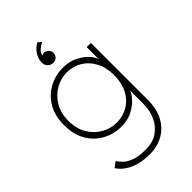

<svg xmlns="http://www.w3.org/2000/svg" viewBox="-247 -697 1003 1003"><g transform="rotate(-45 254.5 -195.0)"><path d="M241 219Q188 219 151.2 207Q114.5 195 91.5 176.8Q68.5 158.5 57 140L87 117.5Q95 130 110.8 146.2Q126.5 162.5 157.2 174.5Q188 186.5 241 186.5Q294 186.5 329.5 161.8Q365 137 383 96.5Q401 56 401 9V-7H432V12Q432 79 406.2 125.2Q380.5 171.5 337.2 195.2Q294 219 241 219ZM401 0V-91Q398 -77 377.8 -52.2Q357.5 -27.5 321.5 -7.8Q285.5 12 236 12Q181.5 12 134.2 -13Q87 -38 58 -86.5Q29 -135 29 -205Q29 -275 58 -323.5Q87 -372 134.2 -397.2Q181.5 -422.5 236 -422.5Q285.5 -422.5 321.8 -403.2Q358 -384 378.8 -359.5Q399.5 -335 401 -319V-410.5H432V0ZM61 -205Q61 -147 86 -105.5Q111 -64 150.5 -42Q190 -20 233 -20Q280.5 -20 318 -42.5Q355.5 -65 377.2 -106.5Q399 -148 399 -205Q399 -262 377.2 -303.5Q355.5 -345 318 -367.8Q280.5 -390.5 233 -390.5Q190 -390.5 150.5 -368.2Q111 -346 86 -304.5Q61 -263 61 -205ZM219 -475.5Q202 -475.5 190 -487.8Q178 -500 178 -517.5Q178 -539 186.2 -557Q194.5 -575 208 -588.8Q221.5 -602.5 237 -610.5L255.5 -594Q241.5 -587.5 225.5 -574.2Q209.5 -561 206 -543.5Q214 -547.5 222.5 -547.5Q237.5 -547 247.5 -536.2Q257.5 -525.5 257.5 -513.5Q257.5 -496.5 246.8 -486Q236 -475.5 219 -475.5Z"/></g></svg>

Font: League Spartan Thin Thin
Style: Regular
Weight: 250
Version: Version 2.002